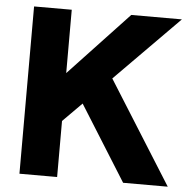

<svg xmlns="http://www.w3.org/2000/svg" viewBox="-51 -747 783 797"><g transform="rotate(5 341.0 -348.5)"><path d="M59 -697H216V-433L464 -697H675L408.5 -427.5L677 0H491L295 -313L216 -233.5V0H59Z"/></g></svg>

Font: HK Grotesk Black
Style: Regular
Weight: 900
Designer: Alfredo Marco Pradil
Foundry: Hanken Design Co.
Version: Version 3.001